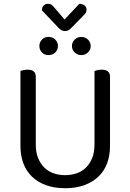

<svg xmlns="http://www.w3.org/2000/svg" viewBox="-20 -981 689 1014"><path d="M561 -210Q561 -159 545.5 -118Q530 -77 499.5 -48Q469 -19 425 -3Q381 13 324 13Q267 13 223 -3Q179 -19 149 -48Q119 -77 103.5 -118Q88 -159 88 -210V-606Q93 -608 103.5 -610.5Q114 -613 126 -613Q169 -613 169 -576V-217Q169 -177 181 -147Q193 -117 213.5 -96.5Q234 -76 262.5 -66Q291 -56 324 -56Q357 -56 385.5 -66Q414 -76 434.5 -96.5Q455 -117 467 -147Q479 -177 479 -217V-606Q484 -608 494.5 -610.5Q505 -613 517 -613Q561 -613 561 -576ZM286 -738Q286 -718 272 -704Q258 -690 236 -690Q215 -690 201.5 -704Q188 -718 188 -738Q188 -758 201.5 -772Q215 -786 236 -786Q258 -786 272 -772Q286 -758 286 -738ZM459 -738Q459 -718 444.5 -704Q430 -690 409 -690Q389 -690 374.5 -704Q360 -718 360 -738Q360 -758 374.5 -772Q389 -786 409 -786Q430 -786 444.5 -772Q459 -758 459 -738ZM201 -927Q202 -944 211 -952.5Q220 -961 233 -961Q245 -961 252 -956Q259 -951 268 -940L321 -878L399 -961Q418 -960 427.5 -951.5Q437 -943 437 -932Q437 -919 432.5 -912.5Q428 -906 417 -895L355 -832Q347 -823 339 -820Q331 -817 323 -817Q312 -817 304.5 -821.5Q297 -826 289 -834Z"/></svg>

Font: Baloo Thambi 2
Style: Regular
Weight: 400
Designer: Aadarsh Rajan and Ek Type
Foundry: Ek Type
Version: Version 1.640;hotconv 1.0.111;makeotfexe 2.5.65597; ttfautoh